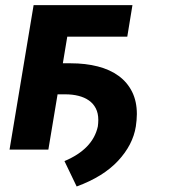

<svg xmlns="http://www.w3.org/2000/svg" viewBox="-20 -565 726 725"><path d="M269.5 139.2 223.4 43.3Q330.6 -1.8 349.4 -87.4Q350.1 -93.8 350.7 -99.8Q351.2 -105.8 351.2 -111.9Q351.2 -137.4 341.8 -155.7Q332.4 -174 315.7 -185.7Q299 -197.4 276.3 -203.1Q253.6 -208.8 227.3 -208.8H197.4L162.6 0H16L106.9 -545.5H480.1L460.6 -426.5H234L217.3 -326H246.8Q303.3 -326 349.4 -314.1Q395.6 -302.2 428.3 -278.2Q460.9 -254.3 478.9 -218.2Q496.8 -182.2 496.8 -134.2Q496.8 -122.9 495.7 -111.3Q494.7 -99.8 492.9 -87.4Q481.9 -18.1 425.8 42.3Q370 102.3 269.5 139.2Z"/></svg>

Font: Linik Sans
Style: Bold Italic
Weight: 700
Italic angle: 9°
Designer: Fonts by Rasmus Andersson / Changes by Cristiano Sobral with parts from Marc Monis
Foundry: rsms
Version: Version 3.020; ttfautohint (v1.6)